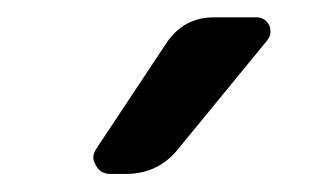

<svg xmlns="http://www.w3.org/2000/svg" viewBox="-20 -800 370 218"><path d="M180.7 -628.9Q158.2 -602.5 123 -602.5H105.5Q93.8 -602.5 88.9 -612.3Q85.9 -617.2 85.9 -621.1Q85.9 -626 89.8 -631.8L168.9 -751Q188.5 -780.3 222.7 -780.3H271.5Q281.2 -780.3 286.1 -770.5Q287.1 -767.6 287.1 -763.7Q287.1 -758.8 283.2 -753.9Z"/></svg>

Font: Gen Jyuu GothicL Regular
Style: Regular
Weight: 400
Designer: [Source Han Sans]
Ryoko NISHIZUKA  (kana & ideographs); Paul D. Hunt (Latin, Greek & Cyrillic); Wenlong ZHANG  (bopomofo
Version: Version 1.002.20150607